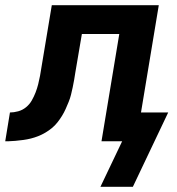

<svg xmlns="http://www.w3.org/2000/svg" viewBox="-56 -540 676 734"><path d="M328 174 411 0H332L400 -410H257L232 -263Q230 -249 227.5 -235Q225 -221 222 -206.5Q219 -192 215.5 -178Q212 -164 206.5 -150.5Q201 -137 195 -123.5Q189 -110 181 -97Q173 -84 163.5 -72Q154 -60 142.5 -50.5Q131 -41 117.5 -33Q104 -25 90 -19.5Q76 -14 62 -10.5Q48 -7 33.5 -5Q19 -3 2.5 -1.5Q-14 0 -23 0H-36L-18 -110Q-3 -110 13.5 -114.5Q30 -119 43.5 -130Q57 -141 65.5 -156Q74 -171 80 -186.5Q86 -202 90 -218Q94 -234 97 -250L142 -520H551L483 -110H587L452 174Z"/></svg>

Font: Iosevka Aile Extrabold
Style: Italic
Weight: 800
Italic angle: -9°
Designer: Belleve Invis
Foundry: Belleve Invis
Version: Version 31.1.0; ttfautohint (v1.8.4)